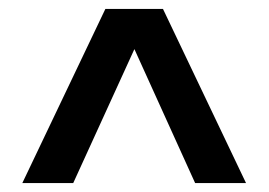

<svg xmlns="http://www.w3.org/2000/svg" viewBox="-20 -545 602 430"><path d="M531 -135H417L281 -435L144 -135H30L216 -525H345Z"/></svg>

Font: Montserrat-Arabic SemiBold
Style: Regular
Weight: 600
Designer: Mohamed Gaber
Foundry: Kief Type Foundry
Version: Version 5.008;PS 005.008;hotconv 1.0.88;makeotf.lib2.5.64775